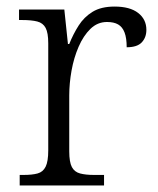

<svg xmlns="http://www.w3.org/2000/svg" viewBox="-20 -565 481 585"><path d="M40 0V-32H52Q78 -32 94.5 -36.5Q111 -41 119 -57Q127 -73 127 -107V-433Q127 -465 119 -480Q111 -495 93.5 -499.5Q76 -504 47 -504H38V-536H176L187 -431H191Q203 -461 219.5 -487Q236 -513 262 -529Q288 -545 329 -545Q376 -545 401 -525.5Q426 -506 426 -474Q426 -451 412 -436Q398 -421 366 -421Q366 -449 359.5 -466Q353 -483 340 -490.5Q327 -498 306 -498Q277 -498 255.5 -477Q234 -456 219.5 -422.5Q205 -389 198 -350Q191 -311 191 -274V-104Q191 -71 199 -56Q207 -41 224 -36.5Q241 -32 266 -32H297V0Z"/></svg>

Font: Noto Serif Armenian Light
Style: Regular
Weight: 300
Version: Version 2.007